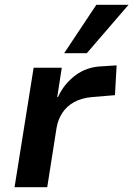

<svg xmlns="http://www.w3.org/2000/svg" viewBox="-20 -785 559 805"><path d="M41 0 121 -501H239L220 -378H223Q248 -433 296 -469Q344 -505 408 -507L469 -511L462 -386L365 -378Q322 -374 291 -357Q260 -340 241.5 -312Q223 -284 217 -248L178 0ZM249 -562 384 -765H519L344 -562Z"/></svg>

Font: Nunito Sans 7pt
Style: Bold Italic
Weight: 700
Italic angle: -9°
Version: Version 3.101;gftools[0.9.27]